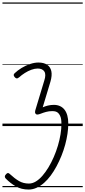

<svg xmlns="http://www.w3.org/2000/svg" viewBox="-20 -1030 696 1569"><path d="M538 -21Q538 19 531.5 63Q525 107 512.5 153Q500 199 482 243.5Q464 288 442 329Q420 370 394.5 404.5Q369 439 340 464.5Q311 490 279 504.5Q247 519 214 519Q155 519 110 493.5Q65 468 26 428Q19 420 19.5 411.5Q20 403 30 393Q38 384 45 384Q52 384 59 391Q100 429 135.5 449.5Q171 470 216 470Q245 470 273 453Q301 436 327 406Q353 376 376.5 337Q400 298 419.5 253Q439 208 453 161Q467 114 474.5 68.5Q482 23 482 -17Q482 -39 479.5 -55.5Q477 -72 470.5 -85Q464 -98 455.5 -106.5Q447 -115 435 -118.5Q423 -122 407 -122Q380 -122 356.5 -115.5Q333 -109 314.5 -101.5Q296 -94 285 -94Q274 -94 269 -103.5Q264 -113 268 -127L342 -372Q358 -421 342.5 -445.5Q327 -470 288 -470Q264 -470 236.5 -460Q209 -450 183 -433.5Q157 -417 136 -398Q124 -388 115.5 -389.5Q107 -391 100 -400Q93 -408 92 -415.5Q91 -423 99 -431Q124 -455 157 -475Q190 -495 226 -507Q262 -519 294 -519Q338 -519 365 -501Q392 -483 399.5 -448.5Q407 -414 392 -362L329 -153Q349 -162 372 -167.5Q395 -173 421 -173Q448 -173 470 -163Q492 -153 507 -134Q522 -115 530 -86.5Q538 -58 538 -21ZM0 490H656V500H0ZM0 -20H656V0H0ZM0 -505H656V-500H0ZM0 -1010H656V-1000H0Z"/></svg>

Font: Playwrite AU QLD Guides
Style: Regular
Weight: 400
Designer: Veronika Burian, José Scaglione
Foundry: TypeTogether
Version: Version 1.003